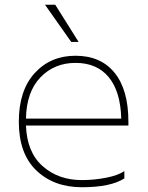

<svg xmlns="http://www.w3.org/2000/svg" viewBox="-20 -776 621 806"><path d="M502 -27Q444 10 324 10Q206 10 132.5 -60.5Q59 -131 59 -265Q59 -396 125.5 -469Q192 -542 297 -542Q403 -542 461 -470.5Q519 -399 519 -265V-249H89Q93 -137 159 -78.5Q225 -20 324 -20Q375 -20 426 -30Q477 -40 502 -58ZM297 -512Q208 -512 149.5 -451Q91 -390 89 -278H489Q486 -392 436.5 -452Q387 -512 297 -512ZM212 -756 310 -600H279L169 -756Z"/></svg>

Font: Roundo ExtraLight
Style: Regular
Weight: 250
Designer: Namrata Goyal (Gurmukhi), Shiva Nallaperumal (Latin)
Foundry: Indian Type Foundry
Version: Version 1.000;PS 1.0;hotconv 1.0.88;makeotf.lib2.5.647800